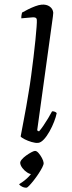

<svg xmlns="http://www.w3.org/2000/svg" viewBox="-73 -832 419 1118"><g transform="rotate(-5 136.5 -273.0)"><path d="M125 0Q109 0 87.5 -8.5Q66 -17 48.5 -28Q31 -39 27 -46Q30 -56 37 -81.5Q44 -107 54 -142Q64 -177 74.5 -216Q85 -255 94 -291Q107 -340 119 -394Q131 -448 142 -500Q153 -552 161.5 -597Q170 -642 175 -673Q180 -704 180 -714Q180 -724 173.5 -727.5Q167 -731 156 -731H91Q91 -739 93.5 -749Q96 -759 98 -764Q113 -771 134.5 -779.5Q156 -788 177.5 -794Q199 -800 215 -800Q244 -800 261.5 -785Q279 -770 279 -747Q279 -745 275 -725.5Q271 -706 266 -686L126 -73L136 -66Q148 -77 164 -96.5Q180 -116 196 -138Q212 -160 222 -176Q230 -176 238 -172Q246 -168 248 -163Q242 -142 228.5 -114.5Q215 -87 197 -60.5Q179 -34 160 -17Q141 0 125 0ZM36 254Q23 254 10 246Q-3 238 -6 230Q12 221 28 210.5Q44 200 57 188Q70 176 78 165L74 178Q62 178 47 166.5Q32 155 21.5 138.5Q11 122 11 108Q11 99 22 88Q33 77 49 67.5Q65 58 80 51.5Q95 45 102 45Q112 45 122 58.5Q132 72 139.5 89.5Q147 107 147 119Q147 128 137 144Q127 160 112 179Q97 198 81 215Q65 232 52.5 243Q40 254 36 254Z"/></g></svg>

Font: Texturina Medium 12pt Medium
Style: Italic
Weight: 500
Italic angle: -11°
Version: Version 1.002